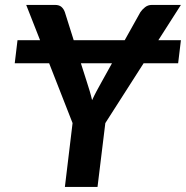

<svg xmlns="http://www.w3.org/2000/svg" viewBox="-20 -742 738 762"><path d="M139 -582.5H49.5L38.5 -491H175L268 -253.5L237.5 0H367L398 -253.5L550 -491H687L698 -582.5H608.5L698 -722.5H583C572.3 -722.5 563.2 -719.4 555.5 -713.2C547.8 -707.1 541.7 -700.5 537 -693.5L475 -582.5H272.5L237.5 -693.5C234.5 -702.2 230 -709.2 224 -714.5C218 -719.8 209.3 -722.5 198 -722.5H84ZM345.5 -344.5C342.8 -356.2 339.8 -368 336.2 -380C332.8 -392 328.7 -405 324 -419L301 -491H424.5L384.5 -419C376.8 -405.3 369.8 -392.4 363.2 -380.2C356.8 -368.1 350.8 -356.2 345.5 -344.5Z"/></svg>

Font: Lato
Style: Bold Italic
Weight: 700
Italic angle: -7°
Designer: Lukasz Dziedzic
Foundry: tyPoland Lukasz Dziedzic
Version: Version 2.007; 2014-02-27